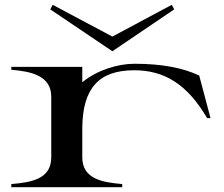

<svg xmlns="http://www.w3.org/2000/svg" viewBox="-20 -778 933 798"><path d="M322 -124V-248C324 -407 387 -486 538 -486C666 -486 760 -425 841 -287H855L808 -464C743 -495 656 -513 539 -513C469 -513 382 -486 322 -436V-500H27V-488C111 -481 193 -463 193 -376V-124C193 -34 111 -20 27 -13V0H488V-13C406 -20 322 -34 322 -124ZM189 -739 447 -565 704 -739 694 -758 447 -626 199 -758Z"/></svg>

Font: Sprat Extended Medium
Style: Regular
Weight: 500
Width: 9
Designer: Ethan Nakache
Foundry: Collletttivo
Version: Version 2.000;Glyphs 3.2 (3217)